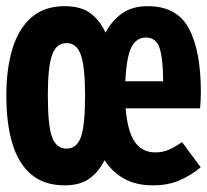

<svg xmlns="http://www.w3.org/2000/svg" viewBox="-28 -568 654 606"><path d="M438.5 -548.5Q530.5 -548.5 568.2 -478Q606 -407.5 606 -276Q606 -262.5 605.2 -250.2Q604.5 -238 603.5 -226H368.5Q374.5 -153.5 397.5 -120.2Q420.5 -87 462 -87Q485.5 -87 505 -95.5Q524.5 -104 546.5 -119.5L605.5 -40Q576.5 -15.5 539.8 0.8Q503 17 454 17Q401.5 17 363.8 -4Q326 -25 302 -62.5Q284 -26 254.5 -4.5Q225 17 176 17Q112.5 17 71.8 -16.5Q31 -50 11.5 -113.5Q-8 -177 -8 -266Q-8 -350.5 11.2 -414Q30.5 -477.5 71.2 -513Q112 -548.5 176 -548.5Q227 -548.5 257 -526.5Q287 -504.5 305 -465Q324.5 -502 356.5 -525.2Q388.5 -548.5 438.5 -548.5ZM182 -432Q149.5 -432 136.2 -394.5Q123 -357 123 -266Q123 -172 136.2 -135.5Q149.5 -99 182 -99Q214 -99 227.2 -134.8Q240.5 -170.5 240.5 -267Q240.5 -357.5 227.2 -394.8Q214 -432 182 -432ZM432.5 -449.5Q403 -449.5 387.2 -419.8Q371.5 -390 367.5 -311.5H487Q486.5 -382.5 475.8 -416Q465 -449.5 432.5 -449.5Z"/></svg>

Font: Fira Code Light
Style: Bold
Weight: 700
Monospace: yes
Version: Version 5.002